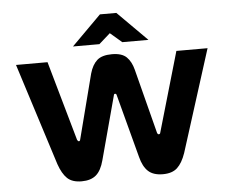

<svg xmlns="http://www.w3.org/2000/svg" viewBox="-50 -737 940 803"><g transform="rotate(-5 420.0 -335.5)"><path d="M355 -71.8Q343.8 -28.8 321.8 -10Q299.8 8.8 261.2 8.8Q221.7 8.8 200.9 -11Q180.2 -30.8 166 -71.8L29.8 -500H162.1L256.8 -166Q259.8 -159.2 264.2 -159.2Q268.6 -159.2 270 -166L339.8 -437Q350.1 -473.1 370.6 -491.5Q391.1 -509.8 433.1 -509.8Q475.1 -509.8 494.6 -490.5Q514.2 -471.2 522.9 -437L592.8 -165Q595.2 -159.2 599.1 -159.2Q605 -159.2 606 -165L703.1 -500H834L698.2 -71.8Q684.1 -30.8 662.8 -11Q641.6 8.8 602.1 8.8Q562 8.8 540.5 -11.2Q519 -31.2 508.8 -71.8L438 -338.9Q436.5 -343.8 432.1 -343.8Q427.7 -343.8 426.8 -338.9ZM273.9 -556.2 397.9 -680.2H466.8L590.8 -556.2H481L432.1 -598.1L384.8 -556.2Z"/></g></svg>

Font: LT Wave Text Bold
Style: Regular
Weight: 700
Designer: Daniel Lyons
Version: Version 2.5 (Glyphs App)